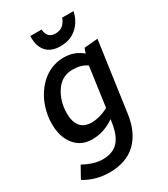

<svg xmlns="http://www.w3.org/2000/svg" viewBox="-236 -860 1061 1209"><g transform="rotate(-30 294.0 -255.0)"><path d="M193 242Q317 242 388 173Q459 104 476 -22L547 -526L448 -517L436 -482Q380 -530 304 -530Q225 -530 163 -485Q101 -440 63 -359Q30 -282 30 -204Q30 -110 76.5 -51.5Q123 7 204 7Q289 7 365 -46Q353 61 311 106Q272 149 197 149Q136 149 59 108L12 192Q94 242 193 242ZM253 -87Q199 -87 172 -120Q145 -153 145 -213Q145 -312 200 -383Q244 -436 313 -436Q375 -436 416 -407L376 -121Q312 -87 253 -87ZM324 -601Q396 -601 443 -643.5Q490 -686 503 -752H421Q397 -686 336 -686Q276 -686 271 -752H189V-741Q189 -675 223 -638Q257 -601 324 -601Z"/></g></svg>

Font: Brisa Sans Medium
Style: Italic
Weight: 600
Italic angle: -8°
Designer: Dalton Maag Ltd
Foundry: Dalton Maag Ltd
Version: Version 1.101;July 10, 2019;FontCreator 11.5.0.2425 64-bit